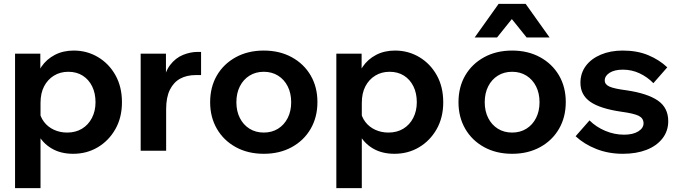

<svg xmlns="http://www.w3.org/2000/svg" viewBox="-20 -781 3521 995"><path d="M190 194H58V-503H189V-347H161Q168 -396 194.5 -435Q221 -474 264 -496.5Q307 -519 362 -519Q431 -519 488 -485Q545 -451 578.5 -391Q612 -331 612 -251Q612 -172 578 -112Q544 -52 487 -18Q430 16 359 16Q294 16 247 -12Q200 -40 176 -87.5Q152 -135 155 -192L183 -210Q188 -176 208 -149.5Q228 -123 259.5 -108.5Q291 -94 328 -94Q372 -94 405 -114Q438 -134 456.5 -170Q475 -206 475 -251Q475 -298 457.5 -333.5Q440 -369 408.5 -389Q377 -409 334 -409Q292 -409 259.5 -389Q227 -369 208.5 -333.5Q190 -298 190 -248Z M1022 -512V-392H995Q948 -392 914 -373.5Q880 -355 860.5 -316Q841 -277 841 -215V0H709V-503H840V-340H824Q833 -407 861.5 -444Q890 -481 928.5 -496.5Q967 -512 1004 -512Z M1347 16Q1265 16 1202 -18.5Q1139 -53 1104 -113.5Q1069 -174 1069 -251Q1069 -330 1104 -390Q1139 -450 1202 -484.5Q1265 -519 1347 -519Q1429 -519 1492 -484.5Q1555 -450 1590 -390Q1625 -330 1625 -252Q1625 -174 1590 -113.5Q1555 -53 1492 -18.5Q1429 16 1347 16ZM1347 -94Q1389 -94 1421 -114Q1453 -134 1471 -169.5Q1489 -205 1489 -251Q1489 -298 1471 -333.5Q1453 -369 1421 -389Q1389 -409 1347 -409Q1305 -409 1273 -389Q1241 -369 1223 -333.5Q1205 -298 1205 -251Q1205 -205 1223 -169.5Q1241 -134 1273 -114Q1305 -94 1347 -94Z M1855 194H1723V-503H1854V-347H1826Q1833 -396 1859.5 -435Q1886 -474 1929 -496.5Q1972 -519 2027 -519Q2096 -519 2153 -485Q2210 -451 2243.5 -391Q2277 -331 2277 -251Q2277 -172 2243 -112Q2209 -52 2152 -18Q2095 16 2024 16Q1959 16 1912 -12Q1865 -40 1841 -87.5Q1817 -135 1820 -192L1848 -210Q1853 -176 1873 -149.5Q1893 -123 1924.5 -108.5Q1956 -94 1993 -94Q2037 -94 2070 -114Q2103 -134 2121.5 -170Q2140 -206 2140 -251Q2140 -298 2122.5 -333.5Q2105 -369 2073.5 -389Q2042 -409 1999 -409Q1957 -409 1924.5 -389Q1892 -369 1873.5 -333.5Q1855 -298 1855 -248Z M2634 16Q2552 16 2489 -18.5Q2426 -53 2391 -113.5Q2356 -174 2356 -251Q2356 -330 2391 -390Q2426 -450 2489 -484.5Q2552 -519 2634 -519Q2716 -519 2779 -484.5Q2842 -450 2877 -390Q2912 -330 2912 -252Q2912 -174 2877 -113.5Q2842 -53 2779 -18.5Q2716 16 2634 16ZM2634 -94Q2676 -94 2708 -114Q2740 -134 2758 -169.5Q2776 -205 2776 -251Q2776 -298 2758 -333.5Q2740 -369 2708 -389Q2676 -409 2634 -409Q2592 -409 2560 -389Q2528 -369 2510 -333.5Q2492 -298 2492 -251Q2492 -205 2510 -169.5Q2528 -134 2560 -114Q2592 -94 2634 -94ZM2828 -587H2709L2582 -745H2683L2556 -587H2440L2564 -761H2704Z M2963 -75 3035 -157Q3069 -123 3116.5 -103Q3164 -83 3214 -83Q3260 -83 3287.5 -100Q3315 -117 3315 -142Q3315 -168 3290.5 -180.5Q3266 -193 3200 -202Q3090 -218 3039 -253.5Q2988 -289 2988 -352Q2988 -402 3016 -439.5Q3044 -477 3094 -498Q3144 -519 3207 -519Q3282 -519 3339.5 -495Q3397 -471 3438 -432L3366 -350Q3335 -382 3294.5 -401Q3254 -420 3208 -420Q3165 -420 3139.5 -404Q3114 -388 3114 -364Q3114 -343 3139 -332Q3164 -321 3227 -313Q3335 -297 3389 -260Q3443 -223 3443 -153Q3443 -102 3413 -63.5Q3383 -25 3330.5 -4.5Q3278 16 3208 16Q3133 16 3070 -9Q3007 -34 2963 -75Z"/></svg>

Font: Wix Madefor Display
Style: Bold
Weight: 700
Designer: Dalton Maag Ltd
Foundry: Dalton Maag Ltd
Version: Version 3.100